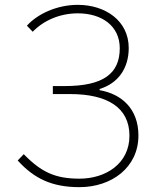

<svg xmlns="http://www.w3.org/2000/svg" viewBox="-20 -759 642 792"><path d="M308 13C440 13 551 -68 551 -200C551 -309 483 -371 391 -387V-392C467 -415 511 -477 511 -561C511 -673 415 -739 301 -739C213 -739 133 -700 91 -653L115 -628C158 -673 225 -704 301 -704C400 -704 474 -652 474 -560C474 -456 407 -404 247 -404H198V-371H269C422 -371 514 -316 514 -199C514 -84 416 -22 308 -22C209 -22 151 -48 78 -123L53 -97C122 -21 196 13 308 13Z"/></svg>

Font: SSpoqa Han Sans Neo Thin
Style: Regular
Weight: 100
Designer: [Spoqa Han Sans Neo] Dong-huui Kim  Younghwa Kang  Yujin Lee  [Noto Sans] Ryoko NISHIZUKA  (kana & ideographs); Paul D. 
Foundry: Spoqa (http://www.spoqa-han-sans.com)
Version: Version 1.000